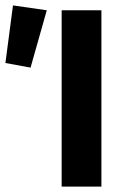

<svg xmlns="http://www.w3.org/2000/svg" viewBox="-32 -690 472 710"><path d="M196 0V-652H343V0ZM-12 -457 16 -670 141 -652 81 -440Z"/></svg>

Font: Font
Style: ¶
Weight: 700
Designer: Paul D. Hunt
Foundry: Adobe Systems Incorporated
Version: Version 3.000